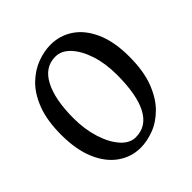

<svg xmlns="http://www.w3.org/2000/svg" viewBox="-163 -696 827 827"><g transform="rotate(-45 250.0 -282.5)"><path d="M229 12Q173 12 126.5 -20.5Q80 -53 53 -116Q26 -179 26 -269Q26 -357 49 -416.5Q72 -476 108.5 -511Q145 -546 187 -561.5Q229 -577 268 -577Q325 -577 371 -546Q417 -515 444.5 -453.5Q472 -392 472 -301Q472 -213 449 -153Q426 -93 389.5 -56.5Q353 -20 310.5 -4Q268 12 229 12ZM246 -35Q312 -35 345.5 -98Q379 -161 379 -283Q379 -352 361 -407Q343 -462 313 -494Q283 -526 246 -526Q182 -526 148 -461.5Q114 -397 114 -283Q114 -215 132 -158.5Q150 -102 180 -68.5Q210 -35 246 -35Z"/></g></svg>

Font: Belleza
Style: Regular
Weight: 400
Designer: Eduardo Rodriguez Tunni
Foundry: Eduardo Rodriguez Tunni
Version: Version 1.003; ttfautohint (v1.8.4.7-5d5b)